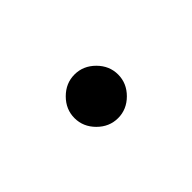

<svg xmlns="http://www.w3.org/2000/svg" viewBox="-26 -415 311 311"><g transform="rotate(-45 130.0 -259.0)"><path d="M80 -259Q80 -279 95 -294Q110 -309 130 -309Q150 -309 165 -294Q180 -279 180 -259Q180 -239 165 -224Q150 -209 130 -209Q110 -209 95 -224Q80 -239 80 -259Z"/></g></svg>

Font: Uncut Sans VF
Style: Regular
Weight: 400
Designer: Kasper Nordkvist
Foundry: Uncut Type
Version: Version 1.100;FEAKit 1.0